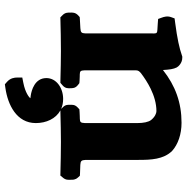

<svg xmlns="http://www.w3.org/2000/svg" viewBox="-10 -522 761 780"><g transform="rotate(90 370.0 -132.5)"><path d="M254.5 -470.4C251 -477.2 236.6 -493 215.3 -493H210L205 -491.3C176.6 -481.4 139 -472.7 70.8 -463.8L55.3 -461.8L50.4 -448.4C44.5 -432.6 48.7 -418.9 52.4 -408.9L57.5 -394.9L73.8 -393.6C122.9 -389.5 116.1 -398.4 116.1 -354.7V-136.6C116.1 -69.4 123.5 -82.1 58.9 -77L49.8 -76.3L43.4 -70.5C30.2 -58.6 31.5 -45.9 31.6 -37.2C31.7 -28.8 30.7 -16.8 43.4 -5.3L51 2.3L61.7 2C102.7 1 141.5 0 188.3 0C231.7 0 257.2 1 304.9 2L317 2.2L325.6 -5.3C341 -17.4 339.2 -30.5 338.9 -39.4C338.6 -47.3 339.4 -58.5 325.6 -69.3L318.4 -74.9L308.4 -75.7C262 -79.3 266.1 -65 266.1 -134.2V-303.1C266.1 -314.3 270 -318.2 277.5 -325C295.5 -338.6 317.5 -353.2 341 -364.6C370.2 -378.8 401.4 -388 432 -388C440.6 -388 455.1 -382.3 467.9 -366.5C476.2 -356.2 480.5 -335.7 480.5 -310.2V-134.3C480.5 -65.8 484.8 -79.5 436.1 -75.8L424.5 -75L417.1 -68C404.7 -56.3 406.3 -45.8 406.3 -37.5C406.3 -29.2 404.7 -18.7 417.1 -7L422.9 -0.8C411.1 -6.1 397.6 -9 382.3 -9C337.6 -9 297.7 18.6 297.7 59C297.7 106.7 348.1 119.5 368.4 122.6L369.3 122.8L370.2 122.8C374.2 123.2 377.3 123.7 379.6 124.1C375.8 129.8 356.4 144.9 317.5 152.6L295.4 157V177C295.4 189.1 298 205.6 312.7 218.7L322.9 227.7L337.1 225.7C406.5 216 480.5 179.8 480.5 102C480.5 60.1 463.1 20.8 429 2.2L439.4 2C487.1 1 512.6 0 557.2 0C601.7 0 638.4 1 681.5 2L693.6 2.3L701.3 -7C712.7 -19.4 711 -30.8 710.8 -39.7C710.7 -47.8 711.9 -58 701.3 -69.5L694.4 -77L683.6 -77.6C624.6 -81 630.1 -69.4 630.1 -137.5V-315.1C630.1 -364.8 628.2 -416.8 593.7 -451.7C567.1 -475.7 526 -490 479.4 -490C397.7 -490 328.7 -465 264.9 -414.5C263.5 -440.4 261.1 -457.6 254.5 -470.4Z"/></g></svg>

Font: Linux Libertine Mono O 
Style: Mono Bold
Weight: 400
Designer: Philipp H. Poll
Foundry: Philipp H. Poll
Version: Version 5.1.7